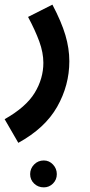

<svg xmlns="http://www.w3.org/2000/svg" viewBox="-56 -386 386 828"><path d="M23 230 -36 128Q56 76 93.5 14.5Q131 -47 131 -115Q131 -159 113.5 -207Q96 -255 65 -313L170 -366Q209 -292 226 -234.5Q243 -177 243 -122Q243 -18 190.5 74.5Q138 167 23 230ZM133 422Q108 422 91 405.5Q74 389 74 365Q74 341 91 323.5Q108 306 133 306Q156 306 172.5 323.5Q189 341 189 365Q189 389 172.5 405.5Q156 422 133 422Z"/></svg>

Font: Noto Sans Arabic ExtCond SemBd
Style: Regular
Weight: 600
Width: 2
Designer: Monotype Design Team, Nadine Chahine, Nizar Qandah and Khaled Hosny
Foundry: Monotype Imaging Inc.
Version: Version 2.012; ttfautohint (v1.8.4.7-5d5b)